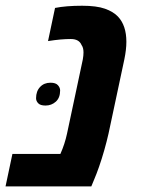

<svg xmlns="http://www.w3.org/2000/svg" viewBox="-49 -662 500 682"><path d="M-29.3 0 -4.9 -115.2H165.5Q181.2 -150.4 189 -187L245.1 -450.7Q247.6 -464.8 247.6 -475.6Q247.6 -492.7 240.7 -502Q231.9 -523.4 202.6 -523.4Q185.1 -523.4 165.8 -521.7Q146.5 -520 121.6 -516.1L146.5 -633.8Q185.5 -641.6 242.7 -641.6Q293.9 -641.6 323.7 -631.1Q353.5 -620.6 370.1 -603Q399.9 -571.3 399.9 -513.7Q399.9 -485.8 392.6 -450.7L336.4 -187Q330.1 -159.2 321.3 -128.2Q312.5 -97.2 303 -70.1Q293.5 -43 286.1 -25.9L275.4 0ZM112.8 -287.1Q94.2 -287.1 86.7 -295.2Q79.1 -303.2 79.1 -313Q79.1 -337.9 93.3 -353Q107.4 -368.2 130.4 -368.2Q148.9 -368.2 156.7 -359.4Q164.6 -350.6 164.6 -340.8Q164.6 -314.5 149.2 -300.8Q133.8 -287.1 112.8 -287.1Z"/></svg>

Font: Open Sans
Style: Bold Italic
Weight: 700
Italic angle: -12°
Designer: Monotype Design Team
Foundry: Monotype Imaging Inc.
Version: Version 3.003; ttfautohint (v1.8.4)